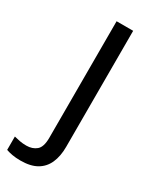

<svg xmlns="http://www.w3.org/2000/svg" viewBox="-255 -590 714 883"><g transform="rotate(30 101.5 -148.0)"><path d="M22 240Q-3 240 -22 236.5Q-41 233 -55 228V157Q-40 161 -24 164Q-8 167 11 167Q43 167 64 149.5Q85 132 85 83V-536H173V80Q173 130 157 166Q141 202 108 221Q75 240 22 240Z"/></g></svg>

Font: Noto Sans Lao UI
Style: Regular
Weight: 400
Designer: Monotype Design Team
Foundry: Monotype Imaging Inc.
Version: Version 2.000